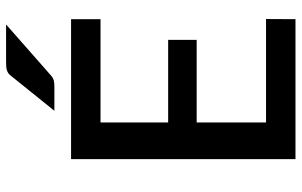

<svg xmlns="http://www.w3.org/2000/svg" viewBox="-196 -772 968 616"><g transform="rotate(-90 288.0 -464.0)"><path d="M534.5 -720H85.5V0H534.5L535 -94.5H203V-317H468V-408.5H203V-625.5H534.5ZM517.5 -928.5H397.5C391.5 -928.5 386.2 -928.3 381.8 -928C377.2 -927.7 373.2 -926.8 369.5 -925.5C365.8 -924.2 362.5 -922.3 359.5 -920C356.5 -917.7 353.5 -914.3 350.5 -910L240.5 -773.5H318C326 -773.5 332.7 -774.2 338 -775.5C343.3 -776.8 349 -780.2 355 -785.5Z"/></g></svg>

Font: Lato Semibold
Style: Regular
Weight: 600
Designer: Lukasz Dziedzic
Foundry: tyPoland Lukasz Dziedzic
Version: Version 2.006; 2014-01-15